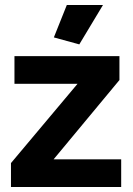

<svg xmlns="http://www.w3.org/2000/svg" viewBox="-20 -750 534 770"><path d="M298 -572 393 -730H248L196 -600ZM24 -96V0H466V-111H195L459 -429V-525H38V-414H291Z"/></svg>

Font: FIGSv2-sans-serif ExtraBold
Style: Regular
Weight: 800
Designer: Matt McInerney, Pablo Impallari, Rodrigo Fuenzalida,Mirko Velimirovic
Foundry: Matt McInerney, Pablo Impallari, Rodrigo Fuenzalida
Version: Version 4.021;hotconv 1.0.109;makeotfexe 2.5.65596